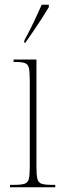

<svg xmlns="http://www.w3.org/2000/svg" viewBox="-20 -786 259 806"><path d="M22 0V-10H38Q69 -10 83 -14.5Q97 -19 101 -35Q105 -51 105 -86V-447Q105 -483 101.5 -499.5Q98 -516 85 -521Q72 -526 43 -526H37V-536H133V-86Q133 -51 137 -35Q141 -19 155 -14.5Q169 -10 199 -10H212V0ZM82 -616Q106 -660 123 -696Q140 -732 155 -766H185V-756Q175 -739 158 -712.5Q141 -686 122 -658Q103 -630 86 -606H82Z"/></svg>

Font: Noto Serif Display ExtraCondensed Thin
Style: Regular
Weight: 100
Width: 2
Designer: Monotype Design Team
Foundry: Monotype Imaging Inc.
Version: Version 2.009